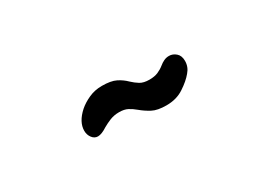

<svg xmlns="http://www.w3.org/2000/svg" viewBox="-16 -824 651 468"><g transform="rotate(-30 309.5 -590.0)"><path d="M368 -530Q343 -530 328.8 -537.5Q314.5 -545 302 -555.5Q292.5 -563.5 283 -568.5Q273.5 -573.5 259 -573.5Q245 -573.5 233.2 -568.8Q221.5 -564 212 -558.5Q196 -548 185.5 -548Q176 -548 169.5 -556.5Q163 -565 163 -576.5Q163 -601 188.5 -624Q200.5 -634.5 217.5 -642.2Q234.5 -650 254.5 -650Q280 -650 294 -643Q308 -636 318.5 -625.5Q327.5 -617 337.2 -611Q347 -605 363.5 -605Q377.5 -605 387.5 -609.2Q397.5 -613.5 405.5 -620Q411.5 -625 418.2 -628.2Q425 -631.5 433 -631.5Q443.5 -631.5 452.2 -624Q461 -616.5 461 -601.5Q461 -584.5 449.5 -571.5Q438 -557.5 417.2 -543.8Q396.5 -530 368 -530Z"/></g></svg>

Font: Sono Monospace SemiBold
Style: Regular
Weight: 600
Designer: Tyler Finck
Foundry: Tyler Finck
Version: Version 2.112